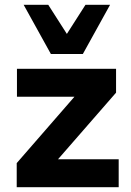

<svg xmlns="http://www.w3.org/2000/svg" viewBox="-20 -784 547 804"><path d="M50 0V-101L324 -416V-379H51V-496H466V-396L188 -77V-117H477V0ZM193 -558 79 -764H182L260 -642L338 -764H441L327 -558Z"/></svg>

Font: Nunito Sans 10pt ExtraBold
Style: Regular
Weight: 800
Designer: Vernon Adams
Foundry: Vernon Adams
Version: Version 3.101;gftools[0.9.27]